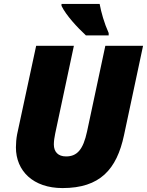

<svg xmlns="http://www.w3.org/2000/svg" viewBox="-20 -947 748 977"><path d="M417 -767H533V-779C510 -830 495 -884 487 -927H293V-917C317 -868 373 -808 417 -767ZM298 10C489 10 574 -85 611 -259L708 -714H516L423 -278C403 -185 372 -151 316 -151C276 -151 254 -174 254 -212C254 -229 257 -249 261 -268L356 -714H164L67 -263C63 -242 61 -217 61 -197C61 -77 149 10 298 10Z"/></svg>

Font: Noto Sans UI Black
Style: Italic
Weight: 900
Italic angle: -372°
Designer: Monotype Design Team
Foundry: Monotype Imaging Inc.
Version: Version 1.901